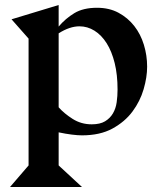

<svg xmlns="http://www.w3.org/2000/svg" viewBox="-20 -531 644 766"><path d="M214 -425Q241 -457 276.5 -478.5Q312 -500 367 -500Q416 -500 453 -480Q490 -460 515.5 -427.5Q541 -395 554 -352.5Q567 -310 567 -265Q567 -223 553 -175Q539 -127 508.5 -86Q478 -45 428.5 -18Q379 9 307 9Q291 9 266.5 6Q242 3 214 -3V129L307 215H20L94 129V-377L26 -454L214 -511ZM214 -103Q236 -78 270 -56.5Q304 -35 346 -35Q379 -35 399 -47Q419 -59 430.5 -78.5Q442 -98 445.5 -123Q449 -148 449 -174Q449 -233 437.5 -279.5Q426 -326 405.5 -358.5Q385 -391 357 -408.5Q329 -426 297 -426Q258 -426 214 -398Z"/></svg>

Font: Bluu Next Cyrillic
Style: Bold
Weight: 700
Designer: Igor Stepanchenko
Foundry: Igor Stepanchenko
Version: Version 1.000